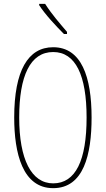

<svg xmlns="http://www.w3.org/2000/svg" viewBox="-20 -970 551 1000"><path d="M215 -950H184V-943C217 -892 275 -831 313 -793H329V-804C290 -850 250 -895 215 -950ZM457 -358C457 -570 404 -724 257 -724C126 -724 54 -602 54 -358C54 -173 97 10 257 10C416 10 457 -165 457 -358ZM80 -358C80 -574 137 -699 257 -699C374 -699 431 -577 431 -358C431 -135 374 -15 257 -15C143 -15 80 -141 80 -358Z"/></svg>

Font: Noto Sans Kannada ExtraCondensed Thin
Style: Regular
Weight: 100
Width: 2
Designer: Jelle Bosma - Monotype Design Team
Foundry: Monotype Imaging Inc.
Version: Version 2.005